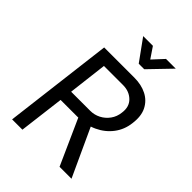

<svg xmlns="http://www.w3.org/2000/svg" viewBox="-257 -1037 1159 1159"><g transform="rotate(45 322.0 -457.5)"><path d="M64 0 150 -700H407Q468 -700 513 -677Q558 -654 580.5 -609.5Q603 -565 594 -498Q587 -437 551.5 -390Q516 -343 459.5 -316.5Q403 -290 331 -290H188L152 0ZM469 0 338 -292 424 -319 571 0ZM198 -370H361Q396 -370 427 -386Q458 -402 479 -431Q500 -460 504 -498Q512 -554 478 -587Q444 -620 391 -620H228ZM367 -778 268 -915H351L422 -810H366L463 -915H546L414 -778Z"/></g></svg>

Font: Inclusive Sans
Style: Italic
Weight: 400
Italic angle: -7°
Designer: Olivia King
Foundry: Olivia King
Version: Version 2.004